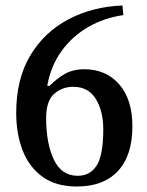

<svg xmlns="http://www.w3.org/2000/svg" viewBox="-20 -666 535 699"><path d="M260 13Q183 13 134 -23Q85 -59 62 -119.5Q39 -180 39 -255Q39 -378 90 -463.5Q141 -549 229 -595.5Q317 -642 426 -646L429 -611Q359 -601 301 -567.5Q243 -534 204 -480Q165 -426 152 -354L160 -353Q190 -383 219 -398.5Q248 -414 286 -414Q366 -414 414 -359Q462 -304 462 -206Q462 -100 409.5 -43.5Q357 13 260 13ZM263 -26Q308 -26 332 -63.5Q356 -101 356 -195Q356 -261 329 -305.5Q302 -350 246 -350Q207 -350 177.5 -324.5Q148 -299 148 -236Q148 -144 176 -85Q204 -26 263 -26Z"/></svg>

Font: STIX Two Text Medium
Style: Regular
Weight: 500
Designer: Ross Mills, John Hudson & Paul Hanslow, Tiro Typeworks Ltd; with prior portions MicroPress Inc., and Coen Hoffman.
Foundry: Tiro Typeworks Ltd
Version: Version 2.13 b171